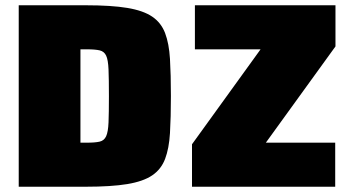

<svg xmlns="http://www.w3.org/2000/svg" viewBox="-20 -708 1330 728"><path d="M51 0V-688H306Q402 -688 462.5 -678Q523 -668 557 -645Q591 -622 606 -582.5Q621 -543 624.5 -484.5Q628 -426 628 -344Q628 -262 624.5 -203.5Q621 -145 606 -105.5Q591 -66 557 -43Q523 -20 462.5 -10Q402 0 306 0ZM285 -167H309Q341 -167 358 -171Q375 -175 382.5 -191.5Q390 -208 391.5 -244Q393 -280 393 -343Q393 -408 391.5 -444.5Q390 -481 382.5 -497Q375 -513 358 -517Q341 -521 309 -521H285ZM708 0V-161L968 -521H719V-688H1252V-532L988 -167H1251V0Z"/></svg>

Font: Saira Black
Style: Regular
Weight: 900
Designer: Hector Gatti with collaboration of the Omnibus-Type team
Foundry: Omnibus-Type
Version: Version 1.100; ttfautohint (v1.8.3)